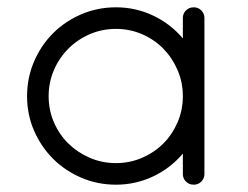

<svg xmlns="http://www.w3.org/2000/svg" viewBox="-20 -505 677 525"><path d="M539 -29Q539 -17 530.5 -8.5Q522 0 510 0Q497 0 488.5 -8.5Q480 -17 480 -29V-85Q445 -44 397.5 -22Q350 0 297 0Q247 0 202.5 -19Q158 -38 125 -71Q92 -104 73 -148Q54 -192 54 -242Q54 -292 73 -336.5Q92 -381 125 -414Q158 -447 202.5 -466Q247 -485 297 -485Q350 -485 397.5 -463Q445 -441 480 -400V-456Q480 -468 488.5 -476.5Q497 -485 510 -485Q522 -485 530.5 -476.5Q539 -468 539 -456ZM480 -242Q480 -280 465.5 -313.5Q451 -347 426.5 -372Q402 -397 368.5 -411.5Q335 -426 297 -426Q259 -426 225.5 -411.5Q192 -397 167 -372Q142 -347 127.5 -313.5Q113 -280 113 -242Q113 -204 127.5 -170.5Q142 -137 167 -112.5Q192 -88 225.5 -73.5Q259 -59 297 -59Q335 -59 368.5 -73.5Q402 -88 426.5 -112.5Q451 -137 465.5 -170.5Q480 -204 480 -242Z"/></svg>

Font: Hanken Light
Style: Light
Weight: 300
Designer: Alfredo Marco Pradil
Foundry: Hanken Design Co.
Version: Version 2.06 2014